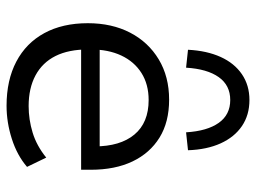

<svg xmlns="http://www.w3.org/2000/svg" viewBox="-120 -670 799 600"><g transform="rotate(90 280.0 -370.5)"><path d="M311 9Q231 9 173 -21.5Q115 -52 84 -109Q53 -166 53 -245Q53 -320 82.5 -377Q112 -434 166 -466.5Q220 -499 292 -499Q362 -499 410.5 -469Q459 -439 485 -384.5Q511 -330 511 -254V-224H117V-282H455L438 -266Q438 -346 401 -390.5Q364 -435 293 -435Q244 -435 208.5 -412.5Q173 -390 154 -349.5Q135 -309 135 -254V-246Q135 -185 155.5 -144Q176 -103 216 -81.5Q256 -60 312 -60Q354 -60 395 -72.5Q436 -85 473 -115L502 -55Q466 -24 414.5 -7.5Q363 9 311 9ZM192 -552 136 -558Q139 -617 158.5 -660Q178 -703 212.5 -726.5Q247 -750 293 -750Q340 -750 374.5 -726.5Q409 -703 428.5 -660Q448 -617 450 -558L394 -552Q390 -618 364.5 -654Q339 -690 293 -690Q247 -690 221.5 -654Q196 -618 192 -552Z"/></g></svg>

Font: Nunito Sans 10pt
Style: Regular
Weight: 400
Designer: Vernon Adams
Foundry: Vernon Adams
Version: Version 3.101;gftools[0.9.27]